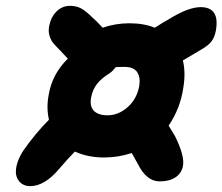

<svg xmlns="http://www.w3.org/2000/svg" viewBox="-20 -657 754 651"><path d="M82 -25.9Q64.9 -25.9 53 -34.7Q41 -43.5 36.1 -58.6Q31.2 -73.7 36.6 -96.7Q42 -119.6 58.1 -145Q99.1 -204.1 146 -251Q136.7 -291 145 -335Q156.7 -406.2 210 -458Q192.4 -477.5 184.1 -485.8Q167.5 -502.4 159.9 -511.7Q152.3 -521 147.7 -536.4Q143.1 -551.8 147 -569.8Q152.8 -599.6 171.9 -618.4Q190.9 -637.2 217.8 -637.2Q238.3 -637.2 254.6 -628.7Q271 -620.1 294.9 -596.2Q303.2 -589.8 328.1 -563Q371.1 -578.1 418.9 -578.1Q467.8 -578.1 504.9 -563Q539.6 -585.4 550.8 -590.8Q617.7 -632.8 660.2 -632.8Q726.1 -632.8 711.9 -553.2Q707.5 -529.8 696.5 -515.9Q685.5 -502 662.1 -488.8Q607.4 -457 600.1 -452.1Q610.4 -409.7 601.1 -356.9Q590.8 -288.6 551.8 -231Q556.2 -223.6 563.5 -211.7Q570.8 -199.7 573.2 -195.8Q607.4 -127.4 600.1 -92.8Q594.7 -68.4 574.2 -55.2Q553.7 -42 521 -42Q476.6 -42 446.8 -102.1Q436.5 -121.6 426.8 -138.2Q380.4 -123 333 -123Q277.8 -123 233.9 -143.1Q211.4 -120.6 180.2 -84Q131.3 -25.9 82 -25.9ZM289.1 -327.1Q283.2 -297.4 297.9 -281.7Q312.5 -266.1 345.2 -266.1Q381.3 -266.1 412.6 -293.5Q443.8 -320.8 452.1 -365.2Q457 -394.5 445.1 -412.4Q433.1 -430.2 401.9 -430.2Q380.9 -430.2 372.1 -429.2Q360.8 -414.6 351.1 -408.2Q323.7 -391.6 308.8 -372.3Q293.9 -353 289.1 -327.1Z"/></svg>

Font: Shantell Sans Irregular Bouncy
Style: Bold Italic
Weight: 700
Italic angle: -11.31°
Designer: Stephen Nixon, Anya Danilova, Shantell Martin
Foundry: Arrow Type
Version: Version 1.006;[9816181b4]